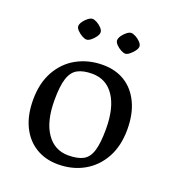

<svg xmlns="http://www.w3.org/2000/svg" viewBox="-121 -729 757 836"><g transform="rotate(20 258.0 -311.5)"><path d="M240 12Q181 12 136.5 -15.5Q92 -43 67.5 -94Q43 -145 43 -216Q43 -293 74 -348.5Q105 -404 158.5 -433Q212 -462 278 -462Q337 -462 380.5 -435Q424 -408 448.5 -356.5Q473 -305 473 -234Q473 -157 442.5 -102Q412 -47 359.5 -17.5Q307 12 240 12ZM269 -40Q312 -40 337.5 -53.5Q363 -67 374 -103Q385 -139 385 -204Q385 -302 348.5 -356Q312 -410 247 -410Q205 -410 179.5 -396Q154 -382 142.5 -346.5Q131 -311 131 -246Q131 -148 168 -94Q205 -40 269 -40ZM171 -541Q163 -541 151 -547.5Q139 -554 128.5 -564.5Q118 -575 118 -584Q118 -594 126.5 -606Q135 -618 146.5 -626.5Q158 -635 166 -635Q175 -635 187 -628.5Q199 -622 209 -611.5Q219 -601 219 -591Q219 -582 210.5 -570Q202 -558 191 -549.5Q180 -541 171 -541ZM351 -541Q343 -541 330.5 -547.5Q318 -554 308 -564.5Q298 -575 298 -584Q298 -594 306.5 -606Q315 -618 326 -626.5Q337 -635 346 -635Q354 -635 366.5 -628.5Q379 -622 389 -611.5Q399 -601 399 -591Q399 -582 390 -570Q381 -558 370 -549.5Q359 -541 351 -541Z"/></g></svg>

Font: Ancizar Serif Light
Style: Regular
Weight: 400
Version: Version 8.100